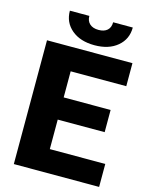

<svg xmlns="http://www.w3.org/2000/svg" viewBox="-132 -984 823 1065"><g transform="rotate(15 280.0 -451.0)"><path d="M494.6 -301.3H225.1V-131.8H543.5V0H53.7V-710.9H544.4V-578.6H225.1V-428.7H494.6ZM495.1 -902.3Q495.1 -835.4 445.8 -793.9Q396.5 -752.4 314.5 -752.4Q232.4 -752.4 183.1 -793.9Q133.8 -835.4 133.8 -902.3H245.6Q245.6 -873 263.9 -856.7Q282.2 -840.3 314.5 -840.3Q346.7 -840.3 364.5 -856.2Q382.3 -872.1 382.3 -902.3Z"/></g></svg>

Font: Roboto
Style: Regular
Weight: 900
Designer: Google
Version: Version 2.001171; 2014